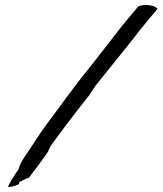

<svg xmlns="http://www.w3.org/2000/svg" viewBox="-20 -665 646 763"><path d="M11 78C27 78 43 73 55 67L57 58C68 54 83 44 95 41C121 7 144 -23 170 -61L180 -83C229 -151 283 -222 335 -287C342 -297 352 -314 360 -325C413 -390 466 -457 519 -523C525 -531 531 -540 538 -548C562 -577 582 -602 606 -630C597 -643 559 -651 530 -640C504 -608 476 -577 451 -544C413 -494 373 -445 334 -394C274 -321 221 -245 163 -168C136 -132 108 -85 81 -47C73 -33 62 -20 57 -3L54 7C36 33 21 57 11 78Z"/></svg>

Font: SolarCharger
Style: 552
Weight: 400
Designer: Mew Too
Foundry: Cannot Into Space Fonts/KineticPlasma Fonts
Version: Version 1.100